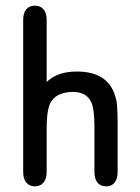

<svg xmlns="http://www.w3.org/2000/svg" viewBox="-20 -650 495 679"><path d="M145 -360V-580Q145 -604 134 -617Q123 -630 103 -630Q84 -630 73 -617Q62 -604 62 -580V-41Q62 -18 73 -4.5Q84 9 103 9Q123 9 134 -4.5Q145 -18 145 -41V-192Q145 -234 149.5 -258Q154 -282 164 -295Q175 -310 194.5 -317.5Q214 -325 238 -325Q286 -325 303 -288Q314 -263 314 -201V-41Q314 -18 324.5 -4.5Q335 9 355 9Q375 9 385.5 -4.5Q396 -18 396 -41V-208Q396 -244 394.5 -269Q393 -294 388 -308Q363 -397 252 -397Q217 -397 191 -388Q165 -379 145 -360Z"/></svg>

Font: Beiruti Medium
Style: Regular
Weight: 500
Designer: Arlette Boutros
Foundry: Boutros
Version: Version 1.41